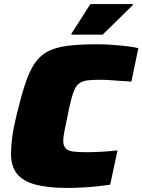

<svg xmlns="http://www.w3.org/2000/svg" viewBox="-20 -913 698 941"><path d="M307 8Q216 8 155 -8Q94 -24 64 -60.5Q34 -97 34 -159Q34 -196 40 -241.5Q46 -287 60 -344Q82 -436 102.5 -499Q123 -562 149 -601Q175 -640 213.5 -660.5Q252 -681 310.5 -688.5Q369 -696 455 -696Q489 -696 526.5 -693.5Q564 -691 598.5 -687Q633 -683 658 -677L624 -513Q578 -516 550.5 -518Q523 -520 507.5 -521Q492 -522 482 -522Q443 -522 417.5 -520Q392 -518 375.5 -509Q359 -500 349 -481.5Q339 -463 330 -429.5Q321 -396 311 -344Q302 -303 296 -271.5Q290 -240 290 -224Q290 -199 301 -186.5Q312 -174 337.5 -170.5Q363 -167 405 -167Q438 -167 480.5 -169.5Q523 -172 556 -176L520 -8Q495 -4 458.5 0Q422 4 382.5 6Q343 8 307 8ZM330 -743V-748L423 -893H631V-888L483 -743Z"/></svg>

Font: Saira SemiExpanded Black
Style: Italic
Weight: 900
Width: 6
Italic angle: -12°
Designer: Hector Gatti with collaboration of the Omnibus-Type team
Foundry: Omnibus-Type
Version: Version 1.101